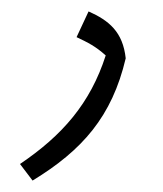

<svg xmlns="http://www.w3.org/2000/svg" viewBox="-20 -174 285 336"><path d="M37 142C124 89 176 30 200 -72C195 -118 171 -138 135 -154L114 -109C135 -99 147 -93 165 -77C138 7 89 63 15 113Z"/></svg>

Font: Noto Sans Arabic Cond Light
Style: Regular
Weight: 300
Width: 3
Designer: Monotype Design Team, Nadine Chahine, Nizar Qandah and Khaled Hosny
Foundry: Monotype Imaging Inc.
Version: Version 2.012